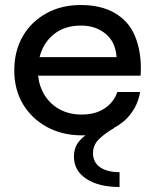

<svg xmlns="http://www.w3.org/2000/svg" viewBox="-20 -529 619 766"><path d="M457 217Q374 217 324.5 184.5Q275 152 275 96Q275 58 297 33Q307 21 321 11Q314 11 307 11Q229 11 168 -22Q107 -55 72 -113Q37 -171 37 -248Q37 -326 71 -384.5Q105 -443 165 -476Q225 -509 302 -509Q383 -509 438 -477Q493 -445 517.5 -387.5Q542 -330 542 -256Q542 -242 541 -227H132Q137 -182 159.5 -147Q182 -112 219.5 -92Q257 -72 306 -72Q361 -72 398 -97Q435 -122 448 -162H539Q531 -113 501 -74Q475 -40 435 -19V-18Q400 2 375.5 25.5Q351 49 351 83Q351 106 363.5 123Q376 140 400 149Q424 158 457 158ZM303 -427Q238 -427 195 -392.5Q152 -358 138 -301H445Q441 -362 401 -394.5Q361 -427 303 -427Z"/></svg>

Font: Syne Med Modified
Style: Regular
Weight: 500
Designer: Lucas Descroix
Foundry: Bonjour Monde
Version: Version 2.200